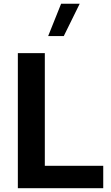

<svg xmlns="http://www.w3.org/2000/svg" viewBox="-20 -988 584 1008"><path d="M232.9 -798.8H314.9L398.4 -968.3H300.8ZM215.3 -117.7V-709H73.7V0H522V-117.7Z"/></svg>

Font: Estedad Bold
Style: Regular
Weight: 700
Designer: Amin Abedi
Version: Version 7.3